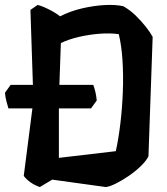

<svg xmlns="http://www.w3.org/2000/svg" viewBox="-65 -740 675 776"><path d="M433 -715Q460 -700 483.5 -677Q507 -654 525 -631Q543 -608 552 -591L535 -108Q526 -90 504.5 -69Q483 -48 456 -29.5Q429 -11 404 1.5Q379 14 363 16L146 -14L96 16Q54 1 31 -29L66 -302H-31Q-35 -316 -39 -330.5Q-43 -345 -45 -365L-22 -397H68L58 -700L87 -720Q97 -718 114.5 -710.5Q132 -703 149.5 -693Q167 -683 178 -674Q219 -695 266 -706Q313 -717 357 -719.5Q401 -722 433 -715ZM173 -102 403 -129Q414 -178 421.5 -241Q429 -304 431.5 -370Q434 -436 430 -497Q426 -558 415 -602Q378 -607 335.5 -603.5Q293 -600 252.5 -590.5Q212 -581 181 -566L175 -397H312Q317 -383 320.5 -368.5Q324 -354 326 -334L303 -302H173Z"/></svg>

Font: Langar
Style: Regular
Weight: 400
Designer: Alessia Mazzarella
Foundry: Typeland
Version: Version 1.001; ttfautohint (v1.8.3)